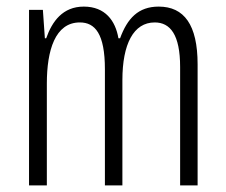

<svg xmlns="http://www.w3.org/2000/svg" viewBox="-20 -562 685 582"><path d="M461 -542C399 -542 366 -506 344 -446H339C330 -499 299 -542 234 -542C170 -542 138 -497 120 -446H116L110 -532H68V0H122V-309C122 -409 147 -494 222 -494C268 -494 298 -460 298 -352V0H351V-319C351 -429 385 -494 449 -494C496 -494 526 -457 526 -359V0H579V-367C579 -487 538 -542 461 -542Z"/></svg>

Font: Noto Sans Gurmukhi UI ExtraCondensed Light
Style: Regular
Weight: 300
Width: 2
Designer: Jelle Bosma - Monotype Design Team
Foundry: Monotype Imaging Inc.
Version: Version 2.004